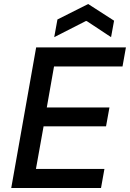

<svg xmlns="http://www.w3.org/2000/svg" viewBox="-20 -936 647 956"><path d="M36 0 160 -700H607L590 -605H249L213 -401H525L508 -307H197L159 -95H500L483 0ZM250 -751 266 -839 419 -916 548 -833 533 -751 412 -831H407Z"/></svg>

Font: DM Mono Medium
Style: Italic
Weight: 500
Italic angle: -10°
Designer: Colophon Foundry
Foundry: Colophon Foundry
Version: Version 1.000; ttfautohint (v1.8.2.53-6de2)